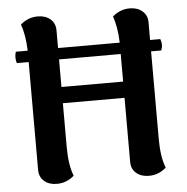

<svg xmlns="http://www.w3.org/2000/svg" viewBox="-52 -761 802 825"><g transform="rotate(-5 349.0 -348.0)"><path d="M613 -518V-141Q613 -62 632 -15Q621 -4 601.5 5Q582 14 557 14Q524 14 503 -4Q482 -22 482 -53V-329H216V-141Q216 -62 235 -15Q224 -4 204.5 5Q185 14 160 14Q127 14 106 -4Q85 -22 85 -53V-518H34Q30 -529 30 -543Q30 -556 34 -567H85Q83 -635 66 -681Q77 -692 96.5 -701Q116 -710 141 -710Q174 -710 195 -692Q216 -674 216 -643V-567H482Q480 -635 463 -681Q474 -692 493.5 -701Q513 -710 538 -710Q570 -710 591.5 -692Q613 -674 613 -643V-567H657Q662 -554 662 -543Q662 -531 657 -518ZM482 -518H216V-399H482Z"/></g></svg>

Font: Arima Madurai Black
Style: Regular
Weight: 900
Designer: Joana Correia and Natanael Gama
Foundry: NDISCOVER
Version: Version 1.020